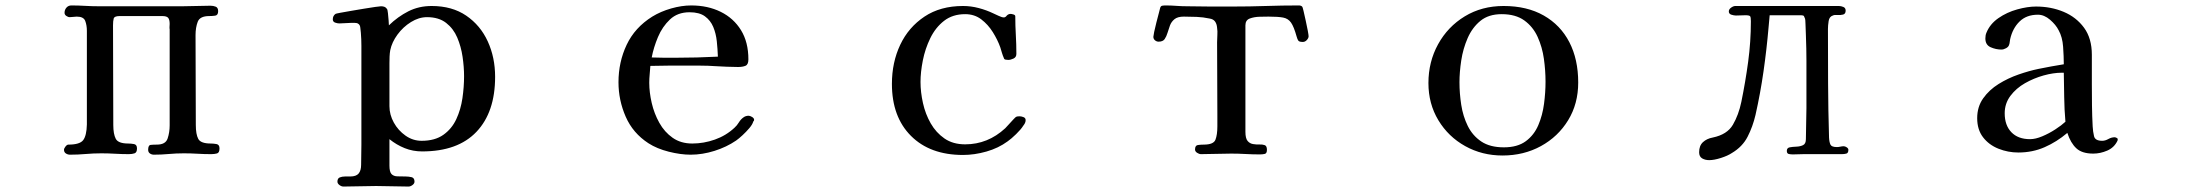

<svg xmlns="http://www.w3.org/2000/svg" viewBox="-20 -564 8040 705"><path d="M786 -19Q786 -3 776.5 -0.5Q767 2 755 2Q730 2 705 0.5Q680 -1 655 -1Q627 -1 599.5 1.5Q572 4 545 4Q537 4 530.5 -0.5Q524 -5 524 -14Q524 -31 533.5 -32Q543 -33 556 -33Q588 -33 595.5 -55.5Q603 -78 603 -104V-456Q602 -461 602.5 -466.5Q603 -472 603 -476Q603 -492 597.5 -498.5Q592 -505 576 -505H419Q400 -505 397.5 -496Q395 -487 395 -471Q395 -380 395.5 -288.5Q396 -197 396 -105Q396 -72 405 -54.5Q414 -37 451 -37Q461 -37 472 -35Q483 -33 483 -19Q483 -4 474 -1Q465 2 453 2Q428 2 402.5 0.5Q377 -1 352 -1Q323 -1 294.5 1.5Q266 4 237 4Q229 4 222 -0.5Q215 -5 215 -14Q215 -19 220.5 -26Q226 -33 231 -33Q273 -33 285.5 -49.5Q298 -66 299 -107V-451Q299 -471 293 -487Q287 -503 262 -503Q255 -503 249 -502Q243 -501 236 -501Q230 -501 223.5 -505.5Q217 -510 217 -517Q217 -528 224 -536Q231 -544 242 -544Q267 -544 292.5 -542.5Q318 -541 343 -541H650Q676 -541 701.5 -542Q727 -543 753 -543Q763 -543 772 -539.5Q781 -536 781 -523Q781 -508 770 -506.5Q759 -505 748 -505Q714 -505 706 -484Q698 -463 698 -435Q698 -353 698.5 -270.5Q699 -188 699 -105Q699 -71 708 -54Q717 -37 754 -37Q764 -37 775 -35Q786 -33 786 -19Z M1684 -284Q1684 -318 1678.5 -355.5Q1673 -393 1659 -426Q1645 -459 1618 -480Q1591 -501 1548 -501Q1518 -501 1489 -483Q1460 -465 1439.5 -437Q1419 -409 1413 -380Q1411 -369 1410.5 -356.5Q1410 -344 1410 -332Q1410 -292 1410 -253Q1410 -214 1410 -174Q1410 -143 1426 -114Q1442 -85 1469 -66Q1496 -47 1528 -47Q1577 -47 1608 -69Q1639 -91 1655.5 -126.5Q1672 -162 1678 -203.5Q1684 -245 1684 -284ZM1798 -282Q1798 -152 1729.5 -80Q1661 -8 1530 -8Q1496 -8 1466 -20Q1436 -32 1410 -53V44Q1410 67 1417.5 75Q1425 83 1438.5 83.5Q1452 84 1469 84Q1480 84 1491 86.5Q1502 89 1502 103Q1502 110 1494.5 115.5Q1487 121 1480 121Q1450 121 1420.5 120Q1391 119 1361 119Q1331 119 1301 120Q1271 121 1241 121Q1234 121 1226.5 115.5Q1219 110 1219 103Q1219 91 1227.5 87.5Q1236 84 1247.5 84Q1259 84 1266 84Q1288 84 1297 73Q1306 62 1306 41Q1306 22 1306.5 4Q1307 -14 1307 -33V-346Q1307 -371 1307 -395.5Q1307 -420 1305 -444Q1304 -452 1303 -462.5Q1302 -473 1295 -477Q1291 -480 1282.5 -480Q1274 -480 1269 -480Q1259 -480 1248 -479Q1237 -478 1226 -478Q1219 -478 1210.5 -481Q1202 -484 1202 -493Q1202 -506 1212 -513Q1213 -514 1229 -517Q1245 -520 1268.5 -524Q1292 -528 1316 -532Q1340 -536 1357.5 -538.5Q1375 -541 1379 -541Q1386 -541 1391.5 -539Q1397 -537 1401 -531Q1403 -529 1404.5 -515.5Q1406 -502 1407 -488.5Q1408 -475 1408 -471Q1441 -503 1479.5 -522.5Q1518 -542 1565 -542Q1640 -542 1692 -506.5Q1744 -471 1771 -412Q1798 -353 1798 -282Z M2616 -356Q2615 -384 2612 -412.5Q2609 -441 2599 -465Q2589 -489 2568.5 -504Q2548 -519 2512 -519Q2468 -519 2440 -492.5Q2412 -466 2396 -428Q2380 -390 2373 -353Q2396 -352 2418 -352Q2440 -352 2462 -352Q2500 -352 2538.5 -353Q2577 -354 2616 -356ZM2749 -124Q2749 -120 2746 -118Q2743 -107 2731.5 -93.5Q2720 -80 2706.5 -67.5Q2693 -55 2683 -48Q2648 -24 2603.5 -10Q2559 4 2516 4Q2479 4 2435.5 -7Q2392 -18 2361 -38Q2304 -75 2277.5 -135.5Q2251 -196 2251 -262Q2251 -336 2281 -399.5Q2311 -463 2375 -503Q2406 -522 2444.5 -533Q2483 -544 2518 -544Q2579 -544 2626.5 -520.5Q2674 -497 2701 -453Q2728 -409 2728 -346Q2728 -327 2717.5 -322.5Q2707 -318 2690 -318Q2669 -318 2648.5 -319Q2628 -320 2608 -321Q2580 -323 2552.5 -323Q2525 -323 2496 -323Q2464 -323 2432 -323Q2400 -323 2368 -322Q2367 -306 2365.5 -290.5Q2364 -275 2364 -260Q2364 -225 2373 -186Q2382 -147 2401 -113Q2420 -79 2450 -58Q2480 -37 2522 -37Q2564 -37 2605 -51.5Q2646 -66 2677 -95Q2686 -103 2693 -114.5Q2700 -126 2710 -133Q2718 -139 2729 -139Q2734 -139 2741.5 -134.5Q2749 -130 2749 -124Z M3746 -123Q3746 -117 3743.5 -112Q3741 -107 3737 -102Q3729 -89 3711 -71.5Q3693 -54 3680 -45Q3646 -20 3602 -7.5Q3558 5 3516 5Q3395 5 3325 -65Q3255 -135 3255 -256Q3255 -335 3285.5 -399.5Q3316 -464 3374.5 -503Q3433 -542 3516 -542Q3545 -542 3573.5 -534.5Q3602 -527 3627 -515Q3634 -512 3646.5 -506Q3659 -500 3666 -500Q3672 -500 3677 -507Q3683 -513 3691 -513Q3694 -513 3701 -511Q3708 -509 3708 -504Q3708 -470 3710 -435.5Q3712 -401 3712 -366Q3712 -354 3701.5 -349Q3691 -344 3682 -344Q3678 -344 3672.5 -345Q3667 -346 3666 -351Q3662 -360 3659 -370Q3656 -380 3653 -390Q3643 -418 3625.5 -446Q3608 -474 3583 -493Q3558 -512 3524 -512Q3478 -512 3446.5 -487.5Q3415 -463 3396 -424Q3377 -385 3368.5 -342Q3360 -299 3360 -263Q3360 -226 3369 -185.5Q3378 -145 3397.5 -111Q3417 -77 3448 -55.5Q3479 -34 3524 -34Q3607 -34 3671 -93Q3675 -97 3683.5 -106.5Q3692 -116 3700.5 -125Q3709 -134 3711 -135Q3715 -137 3724 -137Q3730 -137 3738 -134Q3746 -131 3746 -123Z M4785 -431Q4785 -424 4778.5 -417Q4772 -410 4764 -410Q4751 -410 4747.5 -414.5Q4744 -419 4741 -430Q4731 -466 4720.5 -481Q4710 -496 4691.5 -499.5Q4673 -503 4638 -503Q4626 -503 4605.5 -502.5Q4585 -502 4569 -496Q4553 -490 4553 -471V-80Q4553 -56 4561 -46.5Q4569 -37 4581 -35Q4593 -33 4604.5 -33.5Q4616 -34 4624 -31Q4632 -28 4632 -14Q4632 -1 4624.5 1Q4617 3 4606 3Q4580 3 4553.5 1.5Q4527 0 4501 0Q4473 0 4445.5 1Q4418 2 4390 2Q4383 2 4375.5 -3Q4368 -8 4368 -15Q4368 -30 4378.5 -31.5Q4389 -33 4400 -33Q4436 -33 4443 -51Q4450 -69 4450 -100V-139Q4450 -207 4449.5 -274.5Q4449 -342 4449 -409Q4449 -423 4450 -436Q4451 -449 4449 -462Q4448 -476 4441.5 -485Q4435 -494 4421 -496Q4398 -501 4374 -502Q4350 -503 4327 -503Q4304 -503 4292.5 -493.5Q4281 -484 4276 -470.5Q4271 -457 4267 -443.5Q4263 -430 4256.5 -420.5Q4250 -411 4234 -411Q4227 -411 4221 -416Q4215 -421 4215 -429Q4215 -432 4218 -447Q4221 -462 4226 -481Q4231 -500 4235 -515.5Q4239 -531 4240 -535Q4242 -542 4247.5 -543Q4253 -544 4260 -544Q4280 -544 4299.5 -542.5Q4319 -541 4339 -541Q4381 -540 4423 -540Q4465 -540 4507 -540Q4568 -540 4628 -542Q4688 -544 4749 -544Q4757 -544 4761 -540Q4763 -539 4766.5 -523.5Q4770 -508 4774.5 -488Q4779 -468 4782 -451.5Q4785 -435 4785 -431Z M5655 -264Q5655 -305 5649 -348Q5643 -391 5626 -428.5Q5609 -466 5577 -489Q5545 -512 5494 -512Q5446 -512 5416 -487.5Q5386 -463 5369 -424Q5352 -385 5345.5 -342Q5339 -299 5339 -262Q5339 -221 5345.5 -179Q5352 -137 5369.5 -101.5Q5387 -66 5419 -44.5Q5451 -23 5502 -23Q5552 -23 5582.5 -45.5Q5613 -68 5628.5 -104.5Q5644 -141 5649.5 -183Q5655 -225 5655 -264ZM5775 -261Q5775 -183 5738 -122.5Q5701 -62 5638 -27.5Q5575 7 5497 7Q5422 7 5360 -27.5Q5298 -62 5261.5 -122.5Q5225 -183 5225 -259Q5225 -337 5260.5 -401.5Q5296 -466 5358.5 -504Q5421 -542 5501 -542Q5587 -542 5648.5 -507Q5710 -472 5742.5 -409Q5775 -346 5775 -261Z M6767 -14Q6767 -2 6759.5 0Q6752 2 6743 2H6602Q6592 2 6582.5 2.5Q6573 3 6563 3Q6556 3 6548.5 1.5Q6541 0 6541 -10Q6541 -21 6551.5 -23Q6562 -25 6576 -25.5Q6590 -26 6600.5 -31Q6611 -36 6611 -53Q6611 -82 6612 -110.5Q6613 -139 6613 -167V-315Q6613 -321 6613 -340.5Q6613 -360 6612.5 -385.5Q6612 -411 6611 -435.5Q6610 -460 6609.5 -476.5Q6609 -493 6608 -495Q6606 -501 6604 -504.5Q6602 -508 6594 -508H6478Q6477 -497 6476 -486Q6475 -475 6474 -464Q6467 -383 6455.5 -302.5Q6444 -222 6426 -142Q6416 -99 6397 -62Q6378 -25 6339 -2Q6324 8 6299 16Q6274 24 6256 24Q6241 24 6230 17.5Q6219 11 6219 -5Q6219 -29 6233 -42Q6247 -55 6269 -59Q6322 -70 6343 -106Q6364 -142 6374 -190Q6389 -263 6399 -337Q6409 -411 6409 -486Q6409 -500 6406.5 -504Q6404 -508 6389 -508Q6381 -508 6372 -507.5Q6363 -507 6354 -507Q6347 -507 6337.5 -510Q6328 -513 6328 -522Q6328 -530 6336.5 -536Q6345 -542 6352 -542H6732Q6740 -542 6748.5 -538.5Q6757 -535 6757 -525Q6757 -513 6747.5 -510.5Q6738 -508 6727 -509Q6716 -510 6710 -507Q6697 -503 6694.5 -486.5Q6692 -470 6692 -458Q6692 -358 6692.5 -258.5Q6693 -159 6696 -59Q6697 -41 6701.5 -32.5Q6706 -24 6725 -24Q6731 -24 6737.5 -25.5Q6744 -27 6750 -27Q6755 -27 6761 -23Q6767 -19 6767 -14Z M7564 -117Q7560 -162 7559.5 -207Q7559 -252 7558 -297H7551Q7520 -297 7484 -287Q7448 -277 7415.5 -258.5Q7383 -240 7362 -212Q7341 -184 7341 -148Q7341 -104 7365.5 -78.5Q7390 -53 7434 -53Q7454 -53 7479 -63.5Q7504 -74 7527 -89Q7550 -104 7564 -117ZM7756 -53Q7756 -49 7755 -47Q7743 -22 7717.5 -11Q7692 0 7666 0Q7625 0 7604 -19.5Q7583 -39 7571 -76Q7532 -43 7487.5 -23.5Q7443 -4 7391 -4Q7353 -4 7318 -18Q7283 -32 7261.5 -60Q7240 -88 7240 -130Q7240 -172 7262 -203Q7284 -234 7318.5 -255.5Q7353 -277 7392 -290.5Q7431 -304 7465 -311Q7488 -316 7511.5 -320Q7535 -324 7558 -328Q7558 -356 7555.5 -392Q7553 -428 7539 -453Q7529 -473 7507.5 -491.5Q7486 -510 7463 -510Q7421 -510 7395.5 -485Q7370 -460 7361 -420Q7360 -416 7359.5 -410Q7359 -404 7357 -399Q7355 -392 7346 -387Q7337 -382 7329 -382Q7309 -382 7289.5 -390.5Q7270 -399 7270 -423Q7270 -435 7274 -444Q7287 -476 7318 -497.5Q7349 -519 7387 -529.5Q7425 -540 7456 -540Q7511 -540 7557.5 -520.5Q7604 -501 7632.5 -462Q7661 -423 7661 -363Q7661 -336 7661 -308.5Q7661 -281 7661 -254Q7661 -215 7661.5 -176.5Q7662 -138 7664 -100Q7665 -81 7669 -64Q7673 -47 7699 -47Q7710 -47 7721.5 -53.5Q7733 -60 7745 -60Q7747 -60 7751.5 -58Q7756 -56 7756 -53Z"/></svg>

Font: Kaisei Opti Medium
Style: Regular
Weight: 500
Designer: Font-Kai, 金井和夫
Foundry: KAZUO KANAI
Version: Version 5.003